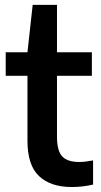

<svg xmlns="http://www.w3.org/2000/svg" viewBox="-20 -760 414 790"><path d="M275.5 9.5Q188.5 9.5 140.8 -35.2Q93 -80 93 -181V-448H3.5V-545H93L114.5 -740H214.5V-545H358V-448H214.5V-198Q214.5 -139 236.2 -116.2Q258 -93.5 306 -93.5Q329.5 -93.5 363 -100V-0.5Q344 4 321 6.8Q298 9.5 275.5 9.5Z"/></svg>

Font: Encode Sans Semi Condensed SemiBold
Style: Regular
Weight: 600
Width: 4
Designer: Multiple Designers
Foundry: Impallari Type
Version: Version 3.000; ttfautohint (v1.8.3) -l 8 -r 50 -G 200 -x 14 